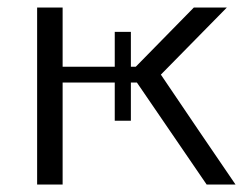

<svg xmlns="http://www.w3.org/2000/svg" viewBox="-20 -492 667 512"><path d="M79 0V-472H147V-314H286V-407H329V-314H342L497 -472H585L409 -293Q442 -244 508.5 -146Q575 -48 608 0H531L345 -272H329V-170H286V-272H147V0Z"/></svg>

Font: Coval
Style: ExtraLight
Weight: 250
Foundry: Context Ltd
Version: Version 001.000